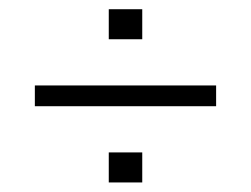

<svg xmlns="http://www.w3.org/2000/svg" viewBox="-20 -459 531 406"><path d="M437 -278.3V-234.4H53.7V-278.3ZM280.8 -136.7V-73.2H210V-136.7ZM280.8 -439.5V-376H210V-439.5Z"/></svg>

Font: Sansation Light
Style: Light
Weight: 300
Designer: Bernd Montag
Version: Version 1.301